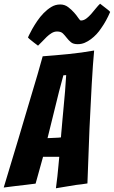

<svg xmlns="http://www.w3.org/2000/svg" viewBox="-41 -1012 611 1030"><path d="M259 -2Q263 -35 267 -67Q270 -95 272.5 -123Q275 -151 277 -171H190L150 -27Q128 -24 98 -20.5Q68 -17 42 -14Q10 -10 -21 -6Q19 -139 58 -268Q74 -322 91.5 -381Q109 -440 126.5 -498.5Q144 -557 160 -611Q176 -665 188 -710Q256 -715 326.5 -722Q397 -729 464 -741Q461 -709 457.5 -661.5Q454 -614 451 -558Q448 -502 445 -441Q442 -380 439 -321Q434 -183 428 -28Q398 -23 368 -20Q343 -16 313 -11Q283 -6 259 -2ZM214 -271Q218 -271 228.5 -271.5Q239 -272 250.5 -272.5Q262 -273 272 -273.5Q282 -274 286 -275Q286 -281 287.5 -295.5Q289 -310 290.5 -328.5Q292 -347 294 -369Q296 -391 298 -412Q302 -463 308 -522L314 -609L299 -608L276 -522ZM163 -767Q150 -776 140.5 -784Q131 -792 123 -798Q115 -804 109 -811Q109 -811 115 -824Q121 -837 132 -856.5Q143 -876 158.5 -899Q174 -922 193 -941.5Q212 -961 234 -974.5Q256 -988 282 -988Q306 -988 324.5 -974Q343 -960 357 -944Q371 -928 379.5 -915Q388 -902 393 -902Q408 -902 422 -912.5Q436 -923 449 -938Q462 -953 474 -968Q486 -983 496 -992Q508 -983 518 -975Q528 -967 536 -961Q544 -955 550 -948Q529 -899 502 -861Q491 -844 477 -829Q463 -814 447 -802Q431 -790 413.5 -782.5Q396 -775 376 -775Q352 -775 339.5 -785.5Q327 -796 317 -809Q307 -822 296.5 -832.5Q286 -843 265 -843Q250 -843 236 -834.5Q222 -826 209.5 -814Q197 -802 185 -789Q173 -776 163 -767Z"/></svg>

Font: Bangers
Style: Regular
Weight: 400
Designer: vernon adams
Foundry: Vernon Adams
Version: Version 2.000